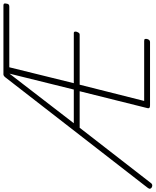

<svg xmlns="http://www.w3.org/2000/svg" viewBox="51 -1004 929 1146"><g transform="rotate(-90 516.0 -430.5)"><path d="M838 0H461Q450 0 446 -3.5Q442 -7 444 -15L545 -420H327L1 0Q-5 10 -12 12.5Q-19 15 -28 11Q-36 6 -37 0Q-38 -6 -30 -16L629 -865Q634 -871 639 -873.5Q644 -876 653 -875H1057Q1066 -875 1068 -870.5Q1070 -866 1068 -858Q1067 -848 1063 -844Q1059 -840 1050 -840H688L593 -455H893Q898 -455 900 -451Q902 -447 900 -438Q896 -428 892.5 -424Q889 -420 883 -420H584L487 -35H845Q855 -35 856.5 -30.5Q858 -26 857 -18Q854 -8 849.5 -4Q845 0 838 0ZM354 -455H555L650 -839Z"/></g></svg>

Font: Playwrite IS Thin
Style: Regular
Weight: 250
Designer: Veronika Burian, José Scaglione
Foundry: TypeTogether
Version: Version 1.002